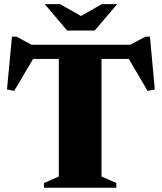

<svg xmlns="http://www.w3.org/2000/svg" viewBox="-20 -886 764 906"><path d="M257.5 -642.5H459V-53L529 -22.5V0H187.5V-22.5L257.5 -53ZM622.5 -608H76.5L148.5 -629L47 -457L13 -464L36.5 -713H58L154.5 -661L88 -675H611L569 -661L666 -713H687.5L710.5 -464L676.5 -457L575.5 -629ZM379 -801H345L460.5 -866.5H533L427 -742H297L191 -866.5H263.5Z"/></svg>

Font: Newsreader 24pt ExtraBold
Style: Regular
Weight: 800
Designer: Hugues Gentile
Foundry: Production Type
Version: Version 1.003